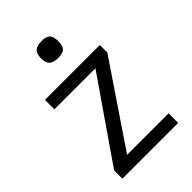

<svg xmlns="http://www.w3.org/2000/svg" viewBox="-207 -774 858 858"><g transform="rotate(-45 221.5 -345.0)"><path d="M48.3 -434.1V-493.7H395V-446.3L134.3 -60.5H396.5V0H43.9V-52.2L307.6 -434.1ZM223.6 -584Q193.8 -584 180.4 -596.2Q167 -608.4 167 -637.2Q167 -666 180.4 -678.2Q193.8 -690.4 223.6 -690.4Q253.4 -690.4 264.6 -678.2Q275.9 -666 275.9 -637.2Q275.9 -608.4 264.6 -596.2Q253.4 -584 223.6 -584Z"/></g></svg>

Font: Metrophobic
Style: Regular
Weight: 400
Designer: Vernon Adams
Foundry: Vernon Adams
Version: Version 3.200; ttfautohint (v1.8.4.7-5d5b);gftools[0.9.23]